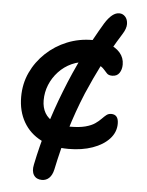

<svg xmlns="http://www.w3.org/2000/svg" viewBox="-56 -687 685 896"><g transform="rotate(5 287.0 -239.0)"><path d="M285 9Q210 9 156 -18.5Q102 -46 73 -96.5Q44 -147 44 -214Q44 -276 68.5 -328.5Q93 -381 136 -421.5Q179 -462 234.5 -484.5Q290 -507 353 -507Q396 -507 429.5 -495Q463 -483 483 -460Q503 -437 503 -405Q503 -382 492 -365.5Q481 -349 458 -349Q442 -349 434 -357Q426 -365 417 -375.5Q408 -386 391.5 -394Q375 -402 342 -402Q300 -402 265 -386Q230 -370 204 -342Q178 -314 164 -279.5Q150 -245 150 -207Q150 -173 164.5 -148Q179 -123 208.5 -109Q238 -95 283 -95Q327 -95 355 -102.5Q383 -110 399.5 -121.5Q416 -133 427 -144.5Q438 -156 447.5 -163.5Q457 -171 470 -171Q504 -171 504 -128Q504 -88 475.5 -57Q447 -26 397.5 -8.5Q348 9 285 9ZM174 164Q148 164 136 145.5Q124 127 131 95Q149 7 175.5 -81.5Q202 -170 236 -256H339Q302 -167 275 -76.5Q248 14 228 110Q222 137 208 150.5Q194 164 174 164ZM236 -256Q271 -346 313 -430Q355 -514 400 -589Q434 -643 467 -642Q483 -642 494.5 -629.5Q506 -617 506.5 -595.5Q507 -574 489 -546Q443 -473 406.5 -400.5Q370 -328 339 -256Z"/></g></svg>

Font: Shantell Sans Medium
Style: Regular
Weight: 500
Designer: Stephen Nixon, Anya Danilova, Shantell Martin
Foundry: Arrow Type
Version: Version 1.011;[c5ecc13dd]